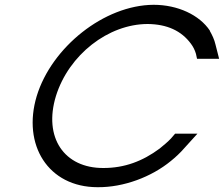

<svg xmlns="http://www.w3.org/2000/svg" viewBox="-20 -760 933 800"><path d="M692.4 -183 709.6 -203H802.6L748.2 -143C731.1 -123 710.3 -104 691.7 -89C611.4 -23 495.6 21 386.7 20C180.8 20 71.7 -156 133.1 -360C195.1 -563 414 -739 620.2 -740C720.2 -740 810.9 -698 854.7 -632L854.4 -631C863.5 -615 873.4 -595 878 -574L893 -515H801L796.4 -536C792 -551 785.2 -565 775.4 -578C735.5 -632 675.9 -659 595.7 -660C431.3 -660 266.8 -532 213.1 -360C160.2 -187 247.5 -59 411.1 -60C498.5 -60 573.8 -88 645.2 -141C663.6 -156 679.2 -169 692.4 -183Z"/></svg>

Font: Nordica Plus
Style: NordicaClassicLtExtObl
Weight: 300
Version: Version 1.01